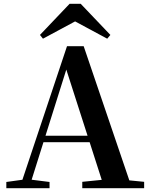

<svg xmlns="http://www.w3.org/2000/svg" viewBox="-20 -987 786 1007"><path d="M403.3 -967 558.9 -803.8 542.3 -784.1 334.2 -896.1H413.6L205.3 -784.1L189.6 -803.8L344.9 -967ZM13.2 0V-32.6L112.6 -46.3H131.1L239.8 -32.6V0ZM82.8 0 331.4 -744.6H418.9L672.2 0H527.6L316.7 -656.5H337.4L334.2 -642.5L132 0ZM193.5 -241.1 200.6 -275H517.8L524.9 -241.1ZM411.5 0V-33.4L546.7 -47H597.4L736 -33.4V0Z"/></svg>

Font: Noto Serif HK ExtraLight
Style: Regular
Weight: 200
Designer: Ryoko NISHIZUKA 西塚涼子 (kana & ideographs); Frank Grießhammer (Latin, Greek & Cyrillic); Wenlong ZHANG 张文龙 (bopomofo); San
Foundry: Adobe
Version: Version 2.002-H1;hotconv 1.1.0;makeotfexe 2.6.0